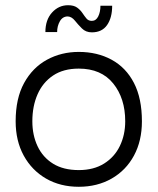

<svg xmlns="http://www.w3.org/2000/svg" viewBox="-20 -704 604 736"><path d="M282 12Q211 12 156.5 -19.5Q102 -51 71 -107.5Q40 -164 40 -239Q40 -327 72.5 -386Q105 -445 160 -475Q215 -505 282 -505Q353 -505 408 -475Q463 -445 493.5 -386Q524 -327 524 -239Q524 -164 493.5 -107.5Q463 -51 408 -19.5Q353 12 282 12ZM282 -52Q339 -52 379 -77Q419 -102 439.5 -144.5Q460 -187 460 -239Q460 -327 414 -384Q368 -441 282 -441Q223 -441 183.5 -414.5Q144 -388 124 -342.5Q104 -297 104 -239Q104 -186 124 -143.5Q144 -101 183.5 -76.5Q223 -52 282 -52ZM332 -580Q309 -580 294 -595Q279 -610 267 -625Q255 -640 240 -641Q220 -641 209.5 -622.5Q199 -604 199 -581H154Q154 -628 179.5 -656Q205 -684 241 -684Q263 -684 275.5 -675Q288 -666 296 -654Q304 -642 311.5 -633Q319 -624 332 -624Q348 -624 356.5 -641Q365 -658 365 -682H410Q410 -636 390.5 -608Q371 -580 332 -580Z"/></svg>

Font: Kulim Park Light
Style: Regular
Weight: 300
Designer: Noponies / Dale Sattler
Foundry: Noponies
Version: Version 1.000; ttfautohint (v1.8.3)